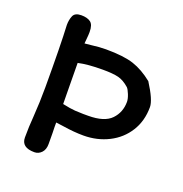

<svg xmlns="http://www.w3.org/2000/svg" viewBox="-118 -740 806 846"><g transform="rotate(20 285.5 -317.0)"><path d="M216 -149 179 -154V-133Q180 -115 180 -53Q180 -27 166 -12.5Q152 2 133 2Q72 2 72 -45Q72 -96 76 -144Q81 -214 81 -283Q81 -480 76 -574Q76 -598 84 -617Q92 -636 122 -636Q150 -636 165.5 -624.5Q181 -613 181 -579Q181 -566 179 -546L177 -524L207 -527Q244 -532 275 -532Q359 -532 405.5 -516.5Q452 -501 498 -464Q544 -392 544 -359Q544 -294 513 -244.5Q482 -195 428.5 -168Q375 -141 311 -141Q267 -141 216 -149ZM178 -433 179 -331Q180 -299 180 -241Q217 -233 239 -231.5Q261 -230 278 -230Q295 -230 301 -230Q377 -230 409 -263.5Q441 -297 441 -346Q441 -360 433 -380Q425 -400 418 -407Q392 -430 366.5 -436.5Q341 -443 292 -443Q222 -443 178 -433Z"/></g></svg>

Font: Itim
Style: Regular
Weight: 400
Designer: Suppakit Chalermlarp
Version: Version 1.002g